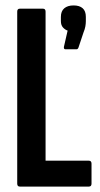

<svg xmlns="http://www.w3.org/2000/svg" viewBox="-20 -687 370 707"><path d="M52.8 0Q43.4 0 43.4 -10.9V-644.1Q43.4 -655 52.8 -655H138.4Q147.8 -655 147.8 -644.1V-95.3H307Q317 -95.3 317 -84.4V-10.9Q317 0 307.4 0ZM221.1 -505.5Q214.3 -505.5 215.3 -514.3L229 -574.3Q219.8 -577.4 212 -585.8Q204.2 -594.2 204.2 -609.5V-624.5Q204.2 -645.9 216.6 -656.4Q229.1 -667 250.9 -667Q272.7 -667 284.4 -656.6Q296.1 -646.3 296.1 -624.9V-609.2Q296.1 -599.9 294.3 -589.7Q292.5 -579.5 287.5 -567.5L269.1 -512.3Q266.7 -505.5 261.6 -505.5Z"/></svg>

Font: Sofia Sans Extra Condensed
Style: Regular
Weight: 400
Designer: Botio Nikoltchev, Ani Petrova
Foundry: lettersoup
Version: Version 4.101